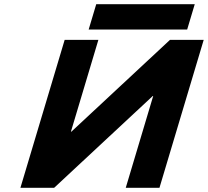

<svg xmlns="http://www.w3.org/2000/svg" viewBox="-20 -891 986 910"><path d="M436.1 -871 400.2 -751H867.1L903 -871ZM706.1 -436.1H704.1L236.6 -0.9H76.8L286.5 -702.1H446.3L316.1 -266.9H318.2L785.7 -702.1H945.5L735.8 -0.9H576Z"/></svg>

Font: Hussar
Style: BdSuprExtOblThree
Weight: 700
Foundry: Cannot Into Space Fonts
Version: Version 2.00